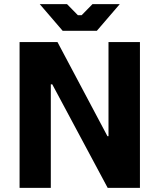

<svg xmlns="http://www.w3.org/2000/svg" viewBox="-20 -902 765 922"><path d="M281 -754H445L555 -882H424L372 -829H354L302 -882H171ZM74 0H224V-497H231L497 0H652V-700H501V-248H496L256 -700H74Z"/></svg>

Font: Fixel Text Bold
Style: Bold
Weight: 700
Width: 4
Designer: AlfaBravo + MacPaw
Foundry: Kyrylo Tkachov, Marchela Mozhyna, Serhii Makarenko, Maria Weinstein, Zakhar Kryvoshyya
Version: Version 1.211